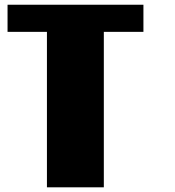

<svg xmlns="http://www.w3.org/2000/svg" viewBox="-20 -799 747 819"><path d="M591.8 -778.8V-663.1H422.9V0H180.2V-663.1H12.2V-778.8Z"/></svg>

Font: Coda Caption ExtraBold
Style: Regular
Weight: 800
Designer: vernon adams
Foundry: vernon adams
Version: Version 1.002